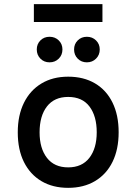

<svg xmlns="http://www.w3.org/2000/svg" viewBox="-20 -892 656 924"><path d="M308 12Q234 12 179.5 -20.2Q125 -52.5 95.2 -112.2Q65.5 -172 65.5 -255Q65.5 -337 95.2 -397.2Q125 -457.5 179.5 -490.2Q234 -523 308 -523Q382.5 -523 437.2 -490.8Q492 -458.5 521.5 -398.2Q551 -338 551 -255.5Q551 -173 521.5 -113Q492 -53 437.2 -20.5Q382.5 12 308 12ZM308 -86.5Q374.5 -86.5 410 -132.2Q445.5 -178 445.5 -255.5Q445.5 -333 410.8 -379.2Q376 -425.5 308 -425.5Q241.5 -425.5 206 -379.8Q170.5 -334 170.5 -255Q170.5 -178 206 -132.2Q241.5 -86.5 308 -86.5ZM218.5 -592Q192 -592 174.5 -609.8Q157 -627.5 157 -654Q157 -680 174.5 -697.5Q192 -715 218.5 -715Q245 -715 262.8 -697.5Q280.5 -680 280.5 -654Q280.5 -627.5 262.8 -609.8Q245 -592 218.5 -592ZM398 -592Q371.5 -592 354 -609.8Q336.5 -627.5 336.5 -654Q336.5 -680 354 -697.5Q371.5 -715 398 -715Q424.5 -715 442.2 -697.5Q460 -680 460 -654Q460 -627.5 442.2 -609.8Q424.5 -592 398 -592ZM143 -786V-872H473V-786Z"/></svg>

Font: Overpass Mono Light SemiBold
Style: Regular
Weight: 600
Monospace: yes
Version: Version 4.000